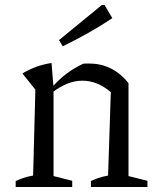

<svg xmlns="http://www.w3.org/2000/svg" viewBox="-20 -751 626 771"><path d="M43 0V-24Q56 -30 72.5 -36Q89 -42 113 -46L122 -391L70 -456Q125 -489 187 -498L195 -399V-44L270 -25V0ZM345 0V-24Q358 -30 374.5 -36Q391 -42 414 -46L425 -381L496 -417V-44L572 -25V0ZM188 -378 187 -398Q215 -431 247 -455Q279 -479 314 -495Q320 -496 326 -496Q332 -496 337 -496Q384 -496 423.5 -477Q463 -458 496 -417L425 -381Q371 -427 311 -427Q250 -427 188 -378ZM232 -565 217 -590 389 -731H400L431 -678Q383 -646 333 -618Q283 -590 232 -565Z"/></svg>

Font: Piazzolla Thin
Style: Regular
Weight: 400
Version: Version 2.001